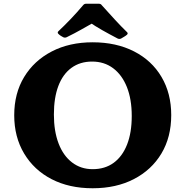

<svg xmlns="http://www.w3.org/2000/svg" viewBox="-20 -992 992 1026"><path d="M475 14Q350 14 256 -34.5Q162 -83 109 -171.5Q56 -260 56 -376Q56 -493 109 -580.5Q162 -668 256.5 -717Q351 -766 475 -766Q601 -766 696 -717.5Q791 -669 843 -581Q895 -493 895 -377Q895 -259 842.5 -171.5Q790 -84 695.5 -35Q601 14 475 14ZM475 -88Q541 -88 587.5 -122Q634 -156 659 -219.5Q684 -283 684 -372Q684 -462 658 -527Q632 -592 584.5 -627.5Q537 -663 472 -663Q408 -663 362 -629.5Q316 -596 292 -533Q268 -470 268 -380Q268 -291 293 -225.5Q318 -160 365 -124Q412 -88 475 -88ZM292 -811Q285 -818 292 -825Q323 -854 357 -889.5Q391 -925 424 -964Q430 -972 440 -972H508Q519 -972 524 -964Q559 -925 593.5 -887.5Q628 -850 659 -820Q666 -813 658 -806Q651 -800 643 -795.5Q635 -791 627 -786Q618 -782 609 -786Q563 -810 526 -831Q489 -852 457 -874H485Q453 -856 416 -835Q379 -814 336 -793Q327 -789 318 -793Q312 -796 305 -800.5Q298 -805 292 -811Z"/></svg>

Font: Hahmlet ExtraBold
Style: Regular
Weight: 800
Designer: Minjoo Ham & Mark Frömberg
Foundry: hypertype
Version: Version 1.002